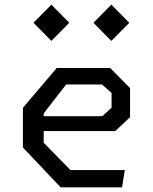

<svg xmlns="http://www.w3.org/2000/svg" viewBox="-20 -806 660 826"><path d="M241 0H505L517 -74.5H283L168 -192V-242H476L539.5 -302V-427L454 -513.5H224L78.5 -342V-171.5ZM201 -630 278 -708 201 -786 124 -708ZM459 -630 536 -708 459 -786 382 -708ZM168 -306V-318L264.5 -442.5H419L460 -406V-342.5L420 -306Z"/></svg>

Font: Monaspace Krypton
Style: Regular
Weight: 400
Designer: Riley Cran & the Lettermatic Team
Foundry: Lettermatic
Version: Version 1.200 (Monaspace Krypton)